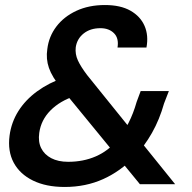

<svg xmlns="http://www.w3.org/2000/svg" viewBox="-20 -732 764 763"><path d="M536 0 223 -382Q187 -426 174.5 -462Q162 -498 168 -537Q174 -587 204 -626.5Q234 -666 283.5 -689Q333 -712 397 -712Q459 -712 498.5 -689.5Q538 -667 554.5 -629Q571 -591 562 -543H447Q453 -580 433 -600Q413 -620 379 -620Q339 -620 312.5 -599Q286 -578 281 -544Q278 -517 289.5 -492Q301 -467 326 -434L676 0ZM237 11Q163 11 111 -14.5Q59 -40 34.5 -85.5Q10 -131 18 -193Q25 -246 53 -290.5Q81 -335 127.5 -369Q174 -403 235 -424L256 -430L299 -357L279 -351Q218 -331 180.5 -293Q143 -255 136 -204Q131 -169 143.5 -143.5Q156 -118 183.5 -103.5Q211 -89 251 -89Q311 -89 360.5 -110.5Q410 -132 446 -175Q471 -205 490.5 -243Q510 -281 523 -327L539 -370H651L632 -321Q614 -257 584 -204Q554 -151 515 -110Q460 -52 390.5 -20.5Q321 11 237 11Z"/></svg>

Font: DM Sans 36pt SemiBold
Style: Italic
Weight: 600
Italic angle: -10°
Designer: Colophon Foundry, Jonny Pinhorn
Foundry: Colophon Foundry
Version: Version 4.004;gftools[0.9.30]